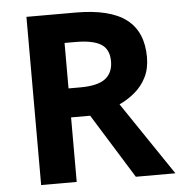

<svg xmlns="http://www.w3.org/2000/svg" viewBox="-52 -763 763 812"><g transform="rotate(-5 330.0 -357.0)"><path d="M298 -714Q444 -714 513.5 -661Q583 -608 583 -500Q583 -451 564.5 -414.5Q546 -378 515.5 -352.5Q485 -327 450 -311L660 0H492L322 -274H241V0H90V-714ZM287 -590H241V-397H290Q365 -397 397.5 -422Q430 -447 430 -496Q430 -547 395.5 -568.5Q361 -590 287 -590Z"/></g></svg>

Font: Noto Sans NKo Unjoined
Style: Bold
Weight: 700
Designer: Monotype Design Team
Foundry: Monotype Imaging Inc.
Version: Version 2.004